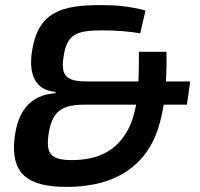

<svg xmlns="http://www.w3.org/2000/svg" viewBox="-20 -721 783 752"><path d="M725 -402H630C632 -439 633 -478 632 -518H524C524 -477 524 -438 522 -402H322C241 -402 217 -422 229 -499C242 -586 276 -602 381 -602C434 -602 490 -598 529 -590L550 -680C483 -697 436 -701 376 -701C225 -701 131 -677 106 -525C90 -429 119 -367 198 -361L197 -356C97 -349 49 -284 37 -180C22 -45 82 11 241 11C402 11 507 -47 566 -144C594 -190 611 -247 621 -311H712ZM465 -187C427 -131 363 -94 261 -94C177 -94 160 -121 170 -194C183 -284 221 -311 310 -311H513C504 -263 490 -221 465 -187Z"/></svg>

Font: Exo 2 Semi Bold
Style: Italic
Weight: 600
Italic angle: -8°
Designer: Natanael Gama
Version: Version 1.001;PS 001.001;hotconv 1.0.88;makeotf.lib2.5.64775